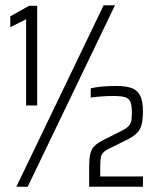

<svg xmlns="http://www.w3.org/2000/svg" viewBox="-20 -708 593 728"><path d="M79 -308V-635L19 -605V-646L90 -686H121V-308ZM42 0 373 -688H416L85 0ZM318 0V-77Q318 -105 322 -123Q326 -141 336.5 -152.5Q347 -164 366 -174L447 -215Q464 -224 471 -234.5Q478 -245 479 -257Q480 -269 480 -281Q480 -308 474.5 -321.5Q469 -335 454 -339.5Q439 -344 411 -344Q388 -344 366 -342.5Q344 -341 324 -338V-373Q344 -378 368.5 -380Q393 -382 421 -382Q455 -382 477 -375Q499 -368 510.5 -347Q522 -326 522 -286Q522 -255 517 -236Q512 -217 500.5 -205Q489 -193 471 -183L387 -141Q376 -135 370 -128Q364 -121 362 -109.5Q360 -98 360 -75V-39H522V0Z"/></svg>

Font: Saira Condensed Light
Style: Regular
Weight: 300
Width: 3
Designer: Hector Gatti with collaboration of the Omnibus-Type team
Foundry: Omnibus-Type
Version: Version 1.101